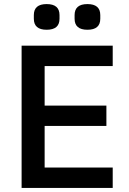

<svg xmlns="http://www.w3.org/2000/svg" viewBox="-20 -922 633 942"><path d="M533 0H86V-698H533V-598H199V-404H502V-304H199V-100H533ZM146 -830V-848Q146 -902 209 -902Q272 -902 272 -848V-830Q272 -776 209 -776Q146 -776 146 -830ZM346 -830V-848Q346 -902 409 -902Q472 -902 472 -848V-830Q472 -776 409 -776Q346 -776 346 -830Z"/></svg>

Font: IBM Plex Sans Medm
Style: Regular
Weight: 500
Designer: Mike Abbink, Paul van der Laan, Pieter van Rosmalen
Foundry: Bold Monday
Version: Version 3.005